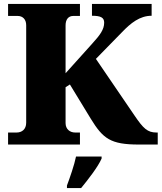

<svg xmlns="http://www.w3.org/2000/svg" viewBox="-20 -734 821 975"><path d="M21 0H386V-61H362C335 -61 313 -78 313 -109V-291L335 -305L441 -131C503 -30 541 0 685 0H781V-61H775C729 -61 708 -81 662 -149L467 -435L599 -570C644 -617 690 -654 750 -654V-714H447V-654C493 -654 509 -644 509 -619C509 -584 488 -556 447 -511L313 -362V-605C313 -636 328 -653 352 -653H386V-714H21V-653H70C95 -653 113 -636 113 -606V-111C113 -77 91 -61 64 -61H21ZM320 208V221H392C428 177 478 113 496 71V61H366C358 102 334 171 320 208Z"/></svg>

Font: Noto Serif Gurmukhi Black
Style: Regular
Weight: 900
Designer: Vaibhav Singh and the Monotype Design Team
Foundry: Monotype Imaging Inc.
Version: Version 2.004